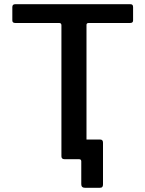

<svg xmlns="http://www.w3.org/2000/svg" viewBox="-20 -762 696 919"><path d="M388 137Q369 137 369 120V10Q369 0 358 0H300L382 -105Q382 -94 393 -94H460Q473 -94 473 -79V121Q473 129 469.5 133Q466 137 456 137ZM39 -664V-728Q39 -735 42.5 -738.5Q46 -742 54 -742H603Q611 -742 614 -738.5Q617 -735 617 -728V-664Q617 -652 603 -652H405Q394 -652 394 -643V-15Q394 0 381 0H289Q274 0 274 -14V-641Q274 -652 263 -652H53Q39 -652 39 -664Z"/></svg>

Font: Libre Franklin Medium
Style: Regular
Weight: 500
Designer: Pablo Impallari, Rodrigo Fuenzalida, Nhung Nguyen
Foundry: Impallari Type
Version: Version 3.000